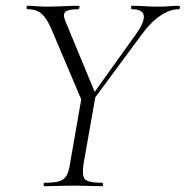

<svg xmlns="http://www.w3.org/2000/svg" viewBox="-20 -645 643 665"><path d="M282 -270 273 -278 449 -524Q481 -568 478 -590.5Q475 -613 437 -613Q434 -613 434 -619Q434 -625 437 -625Q460 -625 480 -623.5Q500 -622 532 -622Q553 -622 566.5 -623.5Q580 -625 599 -625Q603 -625 603 -619Q603 -613 599 -613Q568 -613 534.5 -590Q501 -567 469 -523ZM135 0Q131 0 131 -6Q131 -12 135 -12Q167 -12 184.5 -17Q202 -22 210.5 -37Q219 -52 223 -81L263 -310L312 -319L270 -81Q263 -38 273.5 -25Q284 -12 333 -12Q337 -12 337 -6Q337 0 333 0Q313 0 288.5 -1Q264 -2 235 -2Q205 -2 180 -1Q155 0 135 0ZM274 -271 159 -542Q143 -580 125 -596.5Q107 -613 76 -613Q72 -613 72 -619Q72 -625 76 -625Q90 -625 106.5 -623.5Q123 -622 138 -622Q171 -622 201 -623.5Q231 -625 253 -625Q256 -625 255 -619Q254 -613 250 -613Q216 -613 206.5 -604Q197 -595 206 -573L312 -317Z"/></svg>

Font: Cormorant Infant Light
Style: Italic
Weight: 300
Italic angle: -10°
Designer: Christian Thalmann (Catharsis Fonts)
Foundry: Catharsis Fonts
Version: Version 4.001